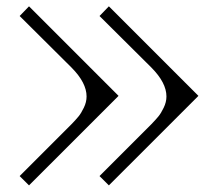

<svg xmlns="http://www.w3.org/2000/svg" viewBox="-20 -699 665 601"><path d="M601.1 -398.9 320.8 -118.7 291.5 -147.9 454.1 -310.5Q467.8 -324.7 475.8 -334.5Q483.9 -344.2 492.4 -361.8Q501 -379.4 501 -397Q501 -439.9 454.1 -487.3L291.5 -648.9L320.8 -679.2ZM351.1 -398.9 70.8 -118.7 41.5 -147.9 204.1 -310.5Q217.8 -324.7 225.8 -334.5Q233.9 -344.2 242.4 -361.8Q251 -379.4 251 -397Q251 -439.9 204.1 -487.3L41.5 -648.9L70.8 -679.2Z"/></svg>

Font: Gputeks
Style: Regular
Weight: 500
Version: Version 0.9